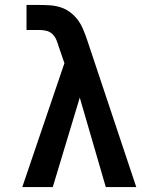

<svg xmlns="http://www.w3.org/2000/svg" viewBox="-20 -755 640 775"><path d="M70 0 240 -500 217 -567Q213 -581 207.5 -594Q202 -607 192 -617Q182 -627 168 -630.5Q154 -634 139 -634H87V-735H139Q161 -735 182.5 -733.5Q204 -732 224.5 -725.5Q245 -719 262.5 -706Q280 -693 293 -676Q306 -659 314.5 -639Q323 -619 330 -599L530 0H407L302 -361L193 0Z"/></svg>

Font: Iosevka Etoile
Style: Bold
Weight: 700
Designer: Belleve Invis
Foundry: Belleve Invis
Version: Version 28.1.0; ttfautohint (v1.8.4)